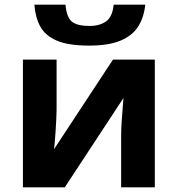

<svg xmlns="http://www.w3.org/2000/svg" viewBox="-20 -801 760 821"><path d="M222 -546V-330Q222 -313 220.5 -288Q219 -263 217.5 -237Q216 -211 214 -191Q212 -171 211 -163L463 -546H642V0H498V-218Q498 -245 500 -277.5Q502 -310 504.5 -338.5Q507 -367 508 -382L257 0H78V-546ZM601 -781Q596 -729 572 -689.5Q548 -650 497 -628Q446 -606 360 -606Q272 -606 222.5 -627.5Q173 -649 152 -688Q131 -727 127 -781H260Q265 -726 288 -708Q311 -690 363 -690Q406 -690 433.5 -709.5Q461 -729 466 -781Z"/></svg>

Font: Noto IKEA Latin
Style: Bold
Weight: 700
Designer: Monotype Design Team
Foundry: Monotype Imaging Inc.
Version: Version 1.0